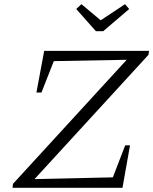

<svg xmlns="http://www.w3.org/2000/svg" viewBox="-20 -897 732 917"><path d="M689 -635 127 -22 118 -41 519 -50 578 -203H601L565 0H40L42 -19L604 -632L613 -612L237 -605L178 -455H154L191 -654H692ZM438 -748 344 -854 369 -877 461 -800 577 -877 597 -854 473 -748Z"/></svg>

Font: Piazzolla 8pt ExtraLight
Style: Italic
Weight: 250
Italic angle: -11.3°
Designer: Juan Pablo del Peral
Foundry: Huerta Tipografica
Version: Version 2.001